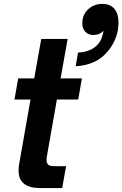

<svg xmlns="http://www.w3.org/2000/svg" viewBox="-20 -962 626 982"><path d="M187 0Q75 0 75 -89Q75 -105 78 -123L136 -453H54L73 -561H155L191 -763H326L290 -561H399L380 -453H271L220 -164Q218 -157 218 -143Q218 -128 226.5 -120Q235 -112 257 -112H318L298 0ZM379 -693Q427 -695 459.5 -717Q492 -739 503 -777Q508 -791 509 -805Q490 -783 456 -783Q433 -783 417 -799Q401 -815 401 -843Q401 -886 430.5 -914Q460 -942 504 -942Q544 -942 565 -917Q586 -892 586 -848Q586 -830 583 -809Q570 -737 516 -683Q462 -629 367 -623Z"/></svg>

Font: Open Sauce One
Style: Bold Italic
Weight: 700
Italic angle: -10°
Designer: Alfredo Marco Pradil
Foundry: Creative Sauce Fz LLC
Version: Version 1.477